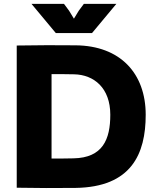

<svg xmlns="http://www.w3.org/2000/svg" viewBox="-20 -966 820 987"><path d="M245 -151V-585C287 -585 319 -585 361 -584C463 -582 547 -514 547 -376C547 -249 508 -155 358 -152C317 -151 286 -151 245 -151ZM66 -1C169 1 264 1 368 0C655 -4 729 -174 729 -376C729 -589 598 -731 369 -733C271 -734 178 -734 66 -732ZM142 -946 267 -796H453L578 -946H411L385 -911L360 -870L335 -911L309 -946Z"/></svg>

Font: Kreadon Extra Bold
Style: Regular
Weight: 800
Designer: kohakuno
Foundry: StudioGnu
Version: Version 1.000;Glyphs 3.1.2 (3151)